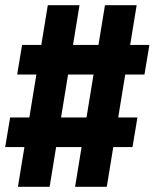

<svg xmlns="http://www.w3.org/2000/svg" viewBox="-43 -737 595 739"><path d="M26 -18 51 -171H-23L-4 -285H70L97 -450H23L42 -564H116L141 -717H263L238 -564H336L361 -717H483L458 -564H532L513 -450H439L412 -285H486L467 -171H393L368 -18H246L271 -171H173L148 -18ZM192 -285H290L317 -450H219Z"/></svg>

Font: Iosevka Curly Heavy
Style: Italic
Weight: 900
Italic angle: -9°
Monospace: yes
Designer: Belleve Invis
Foundry: Belleve Invis
Version: Version 22.1.2; ttfautohint (v1.8.4)